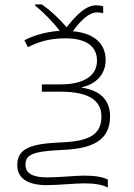

<svg xmlns="http://www.w3.org/2000/svg" viewBox="-20 -679 603 867"><path d="M467 168V132C446 121 412 114 363 114C318 114 252 122 194 122C131 122 95 106 95 65C95 18 130 4 263 -2C401 -8 477 -47 477 -154C477 -233 425 -272 350 -283V-285C412 -299 457 -342 457 -408C457 -480 408 -529 309 -538C344 -586 381 -623 418 -623C425 -623 439 -622 446 -619V-650C436 -654 424 -655 414 -655C370 -655 328 -616 281 -556C245 -598 205 -634 169 -659H139V-653C179 -622 221 -577 250 -540C181 -535 128 -517 90 -497L106 -466C146 -486 197 -506 274 -506C371 -506 418 -469 418 -405C418 -338 360 -298 254 -298H169V-265H254C383 -265 438 -224 438 -153C438 -68 378 -41 256 -36C116 -30 58 -8 58 67C58 129 109 157 192 157C243 157 316 149 362 149C407 149 443 155 467 168Z"/></svg>

Font: Noto Sans Mono SemiCondensed ExtraLight
Style: Regular
Weight: 200
Width: 4
Designer: Monotype Design Team
Foundry: Monotype Imaging Inc.
Version: Version 2.014